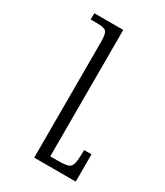

<svg xmlns="http://www.w3.org/2000/svg" viewBox="-133 -550 522 609"><g transform="rotate(30 128.0 -246.0)"><path d="M246 -100V0H94V-424Q94 -453 87 -461Q80 -469 54 -469H30V-492H136V-29H164Q188 -29 200 -32.5Q212 -36 215.5 -51Q219 -66 219 -100Z"/></g></svg>

Font: Noto Serif Armenian ExtraLight
Style: Regular
Weight: 250
Version: Version 2.007